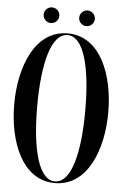

<svg xmlns="http://www.w3.org/2000/svg" viewBox="-57 -866 594 915"><g transform="rotate(5 240.0 -408.5)"><path d="M155 -750C175.5 -750 192.5 -767 192.5 -787.5C192.5 -808 175.5 -825 155 -825C134.5 -825 117.5 -808 117.5 -787.5C117.5 -767 134.5 -750 155 -750ZM325 -750C345.5 -750 362.5 -767 362.5 -787.5C362.5 -808 345.5 -825 325 -825C304.5 -825 287.5 -808 287.5 -787.5C287.5 -767 304.5 -750 325 -750ZM240 -708C82 -708 15 -526 15 -350C15 -174 82 8 240 8C398 8 465 -174 465 -350C465 -526 398 -708 240 -708ZM240 0C163 0 125 -142 125 -350C125 -558 163 -700 240 -700C317 -700 355 -558 355 -350C355 -142 317 0 240 0Z"/></g></svg>

Font: Picaflor 48 pt
Style: Regular
Weight: 400
Designer: Ariel Martín Pérez
Foundry: Tunera Type Foundry
Version: Version 1.000;hotconv 1.0.109;makeotfexe 2.5.65596